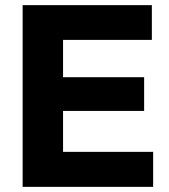

<svg xmlns="http://www.w3.org/2000/svg" viewBox="-20 -726 655 746"><path d="M68 0V-706H225V0ZM188 0V-136H575V0ZM188 -295V-426H540V-295ZM188 -571V-706H570V-571Z"/></svg>

Font: Outfit-Bold
Style: Bold
Weight: 700
Designer: Rodrigo Fuenzalida
Foundry: fragTYPE
Version: Version 1.000